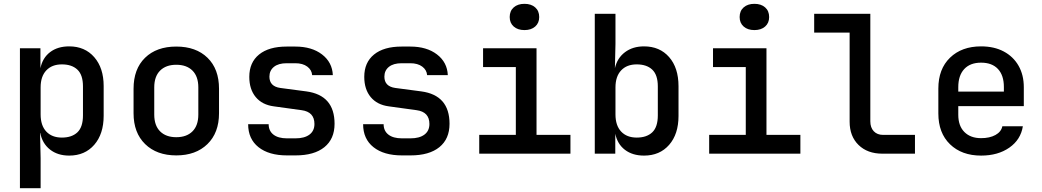

<svg xmlns="http://www.w3.org/2000/svg" viewBox="-20 -802 5440 1002"><path d="M84 180V-550H191V-446Q202 -500 241.5 -530Q281 -560 341 -560Q423 -560 472 -503.5Q521 -447 521 -353V-198Q521 -103 472 -46.5Q423 10 341 10Q281 10 241 -21.5Q201 -53 190 -108H189L192 23V180ZM303 -84Q355 -84 384 -111.5Q413 -139 413 -200V-351Q413 -411 384 -438.5Q355 -466 303 -466Q251 -466 221.5 -434.5Q192 -403 192 -346V-205Q192 -147 221.5 -115.5Q251 -84 303 -84Z M900 9Q798 9 737.5 -50Q677 -109 677 -211V-339Q677 -442 737 -500.5Q797 -559 900 -559Q1003 -559 1063 -500.5Q1123 -442 1123 -339V-211Q1123 -109 1062.5 -50Q1002 9 900 9ZM900 -86Q954 -86 984.5 -116.5Q1015 -147 1015 -204V-346Q1015 -403 984.5 -433.5Q954 -464 900 -464Q846 -464 815.5 -433.5Q785 -403 785 -346V-204Q785 -147 815.5 -116.5Q846 -86 900 -86Z M1478 9Q1383 9 1329 -34Q1275 -77 1275 -154H1382Q1382 -119 1407 -99.5Q1432 -80 1478 -80H1522Q1569 -80 1595 -99.5Q1621 -119 1621 -155Q1621 -218 1554 -227L1409 -247Q1348 -255 1314.5 -295.5Q1281 -336 1281 -401Q1281 -476 1332 -517.5Q1383 -559 1476 -559H1521Q1607 -559 1660.5 -518Q1714 -477 1717 -410H1609Q1607 -437 1583.5 -454.5Q1560 -472 1521 -472H1476Q1433 -472 1409.5 -453Q1386 -434 1386 -402Q1386 -351 1443 -343L1579 -325Q1726 -305 1726 -156Q1726 -77 1673 -34Q1620 9 1522 9Z M2078 9Q1983 9 1929 -34Q1875 -77 1875 -154H1982Q1982 -119 2007 -99.5Q2032 -80 2078 -80H2122Q2169 -80 2195 -99.5Q2221 -119 2221 -155Q2221 -218 2154 -227L2009 -247Q1948 -255 1914.5 -295.5Q1881 -336 1881 -401Q1881 -476 1932 -517.5Q1983 -559 2076 -559H2121Q2207 -559 2260.5 -518Q2314 -477 2317 -410H2209Q2207 -437 2183.5 -454.5Q2160 -472 2121 -472H2076Q2033 -472 2009.5 -453Q1986 -434 1986 -402Q1986 -351 2043 -343L2179 -325Q2326 -305 2326 -156Q2326 -77 2273 -34Q2220 9 2122 9Z M2481 0V-98H2672V-452H2501V-550H2780V-98H2957V0ZM2717 -645Q2682 -645 2661 -663.5Q2640 -682 2640 -713Q2640 -745 2661 -763.5Q2682 -782 2717 -782Q2752 -782 2773 -763.5Q2794 -745 2794 -713Q2794 -682 2773 -663.5Q2752 -645 2717 -645Z M3341 10Q3281 10 3241.5 -20Q3202 -50 3191 -104V0H3084V-730H3192V-573L3189 -446Q3201 -499 3241.5 -529.5Q3282 -560 3341 -560Q3423 -560 3472 -504Q3521 -448 3521 -352V-197Q3521 -102 3472 -46Q3423 10 3341 10ZM3303 -84Q3355 -84 3384 -111.5Q3413 -139 3413 -200V-351Q3413 -411 3384 -438.5Q3355 -466 3303 -466Q3251 -466 3221.5 -434.5Q3192 -403 3192 -346V-205Q3192 -147 3221.5 -115.5Q3251 -84 3303 -84Z M3681 0V-98H3872V-452H3701V-550H3980V-98H4157V0ZM3917 -645Q3882 -645 3861 -663.5Q3840 -682 3840 -713Q3840 -745 3861 -763.5Q3882 -782 3917 -782Q3952 -782 3973 -763.5Q3994 -745 3994 -713Q3994 -682 3973 -663.5Q3952 -645 3917 -645Z M4585 0Q4507 0 4460.5 -45.5Q4414 -91 4414 -167V-632H4229V-730H4522V-169Q4522 -136 4540 -117Q4558 -98 4589 -98H4755V0Z M5100 10Q4999 10 4938 -49Q4877 -108 4877 -210V-340Q4877 -442 4938 -501Q4999 -560 5100 -560Q5168 -560 5218 -533.5Q5268 -507 5295.5 -459Q5323 -411 5323 -347V-248H4981V-203Q4981 -145 5013 -113Q5045 -81 5100 -81Q5145 -81 5175 -97.5Q5205 -114 5211 -143H5318Q5307 -73 5247.5 -31.5Q5188 10 5100 10ZM4981 -347V-324H5219V-348Q5219 -409 5188 -442Q5157 -475 5100 -475Q5043 -475 5012 -441.5Q4981 -408 4981 -347Z"/></svg>

Font: JetBrains Mono SemiBold
Style: Regular
Weight: 472
Monospace: yes
Designer: Philipp Nurullin, Konstantin Bulenkov
Foundry: JetBrains
Version: Version 2.305; ttfautohint (v1.8.4.7-5d5b)